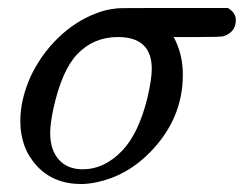

<svg xmlns="http://www.w3.org/2000/svg" viewBox="-20 -451 612 482"><path d="M184 11Q115 11 73 -34Q31 -79 31 -147Q31 -200 56 -257Q82 -313 125 -355Q168 -397 220 -417Q244 -427 274 -430Q275 -431 414 -431H552Q572 -419 572 -401Q572 -370 541 -360Q535 -358 476 -358H416L421 -348Q439 -310 439 -263Q439 -151 354 -66Q298 -10 225 6Q202 11 184 11ZM361 -278Q361 -358 276 -358Q215 -358 174 -315Q135 -274 114 -178Q106 -141 106 -117Q106 -75 127.5 -50.5Q149 -26 188 -26Q242 -26 287 -73Q328 -116 350 -205Q361 -252 361 -278Z"/></svg>

Font: MathJax_Math
Style: Italic
Weight: 400
Version: Version 1.1